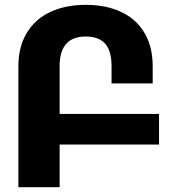

<svg xmlns="http://www.w3.org/2000/svg" viewBox="-20 -780 706 800"><path d="M56.6 -503.4Q56.6 -585 91.6 -642.8Q126.5 -700.7 189.7 -730.2Q252.9 -759.8 337.4 -759.8Q421.9 -759.8 484.9 -730.2Q547.9 -700.7 582 -643.1Q616.2 -585.4 616.2 -503.4V-432.6H444.8V-503.4Q444.8 -568.4 418 -598.1Q391.1 -627.9 337.4 -627.9Q231.4 -627.9 228.5 -511.2V-305.2H642.6V-177.7H228.5V0H56.6Z"/></svg>

Font: Mardoto Black
Style: Regular
Weight: 900
Designer: Christian Robertson, Vahan Hovhannisyan
Foundry: Google
Version: Version 1.000